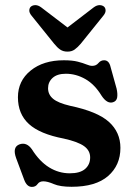

<svg xmlns="http://www.w3.org/2000/svg" viewBox="-20 -723 531 755"><path d="M239 -433Q205 -433 187 -416.8Q169 -400.5 169 -376Q169 -351 188.8 -334.5Q208.5 -318 255.5 -307Q363 -284.5 408.2 -243.8Q453.5 -203 453.5 -141.5Q453.5 -73 405 -30.8Q356.5 11.5 261.5 11.5Q216.5 11.5 191.5 0.8Q166.5 -10 150.5 -10Q135 -10 127.5 1Q120 12 105.5 12Q85.5 12 75 -16.5L43.5 -101Q27.5 -145 57 -155.5Q84.5 -165 105 -136.5Q135.5 -88 173.2 -64.8Q211 -41.5 254.5 -41.5Q295 -41.5 314.8 -58.8Q334.5 -76 334.5 -104Q334.5 -131 310.8 -148.2Q287 -165.5 231 -178Q136.5 -196 93.5 -235.5Q50.5 -275 50.5 -340.5Q50.5 -405 100.5 -445.5Q150.5 -486 231 -486Q264.5 -486 285.8 -480.5Q307 -475 320.2 -469.5Q333.5 -464 342.5 -464Q358 -464 367 -475Q376 -486 389.5 -486Q409 -486 415 -459L438.5 -374.5Q443 -354.5 440.8 -340Q438.5 -325.5 424.5 -321Q401.5 -313.5 379.5 -346.5Q352.5 -391 315.8 -412Q279 -433 239 -433ZM297.5 -551Q285 -536.5 273.5 -528.2Q262 -520 245.5 -520Q228.5 -520 216.8 -528Q205 -536 193 -551L104 -661.5Q95 -672.5 95.2 -682Q95.5 -691.5 101.5 -697Q109 -703 119.8 -702.8Q130.5 -702.5 142 -694L245.5 -615L348.5 -694Q360 -702.5 370.8 -702.8Q381.5 -703 389 -697Q395 -691.5 395.2 -682Q395.5 -672.5 386.5 -661.5Z"/></svg>

Font: Fraunces 9pt S050 SemiBold
Style: Regular
Weight: 600
Version: Version 1.000; ttfautohint (v1.8.3)